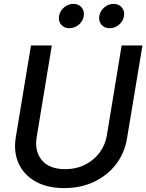

<svg xmlns="http://www.w3.org/2000/svg" viewBox="-20 -963 758 995"><path d="M313 11.7Q224.1 11.7 163.6 -22.7Q103 -57.1 76.2 -116.9Q49.3 -176.8 62 -252.9L140.6 -727.5H248.5L170.4 -254.4Q157.7 -179.7 196.8 -133.1Q235.8 -86.4 317.4 -86.4Q375 -86.4 420.7 -109.4Q466.3 -132.3 495.8 -171.9Q525.4 -211.4 533.7 -261.2L610.4 -727.5H718.3L638.2 -245.6Q625.5 -169.4 581.1 -111.6Q536.6 -53.7 467.8 -21Q398.9 11.7 313 11.7ZM548.3 -816.9Q521 -816.9 505.6 -835Q490.2 -853 494.6 -879.9Q499 -906.2 520.5 -924.6Q542 -942.9 568.8 -942.9Q595.7 -942.9 611.3 -924.6Q627 -906.2 622.6 -879.9Q618.2 -853 596.7 -835Q575.2 -816.9 548.3 -816.9ZM339.4 -816.9Q312.5 -816.9 297.1 -835Q281.7 -853 286.1 -879.9Q290.5 -906.2 312 -924.6Q333.5 -942.9 360.4 -942.9Q387.2 -942.9 402.8 -924.6Q418.5 -906.2 414.1 -879.9Q409.7 -853 388.2 -835Q366.7 -816.9 339.4 -816.9Z"/></svg>

Font: Inter Display Medium
Style: Italic
Weight: 500
Italic angle: -9.39999°
Designer: Rasmus Andersson
Foundry: rsms
Version: Version 4.000;git-a52131595